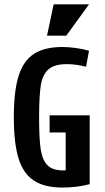

<svg xmlns="http://www.w3.org/2000/svg" viewBox="-20 -846 478 875"><path d="M43 -311.5Q43 -430.7 64.8 -500Q86.5 -569.3 134.8 -600.6Q183 -631.8 265 -631.8Q292 -631.8 324.7 -627.4Q357.4 -623 385.7 -614.7L372.1 -542Q326.3 -553.7 285.1 -553.7Q227.6 -553.7 200.7 -529.8Q173.8 -505.9 166 -457.3Q158.2 -408.7 158.2 -311.5Q158.2 -214.4 165.5 -165.8Q172.9 -117.2 195.9 -93.3Q219 -69.3 268.3 -69.3Q303.7 -69.3 372.1 -81.1L388.7 -6.8Q361.2 1 327.6 4.9Q293.9 8.8 265.8 8.8Q183.6 8.8 135.1 -22.5Q86.7 -53.7 64.8 -123Q43 -192.4 43 -311.5ZM279.3 -242.2H206.1V-320.3H388.7V-6.8H279.3ZM224.6 -826.2H385.7L282.2 -683.6H194.3Z"/></svg>

Font: Sudo Var
Style: Regular
Weight: 400
Monospace: yes
Designer: Jens Kutilek
Foundry: Jens Kutilek
Version: Version 0.065;FEAKit 1.0